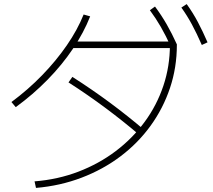

<svg xmlns="http://www.w3.org/2000/svg" viewBox="-20 -875 1040 939"><path d="M149 12Q263 3 363.5 -35.5Q464 -74 546 -136Q628 -198 687.5 -279Q747 -360 779 -455.5Q811 -551 811 -656L826 -640H329V-672H834L845 -658V-656Q845 -545 811.5 -445Q778 -345 716.5 -260Q655 -175 569.5 -110.5Q484 -46 379 -6Q274 34 156 44ZM36 -376Q117 -436 185.5 -506.5Q254 -577 306.5 -653Q359 -729 389 -804L421 -795Q390 -716 337 -637Q284 -558 212.5 -485Q141 -412 57 -351ZM664 -213Q583 -282 496.5 -346.5Q410 -411 315 -472L334 -499Q431 -437 518 -372.5Q605 -308 686 -239ZM817 -644Q791 -701 766.5 -743.5Q742 -786 713 -825L738 -843Q770 -800 795.5 -755.5Q821 -711 845 -658ZM967 -655Q942 -712 918.5 -755.5Q895 -799 867 -838L893 -855Q924 -812 948 -766.5Q972 -721 995 -668Z"/></svg>

Font: M PLUS 1 Code ExtraLight
Style: Regular
Weight: 250
Designer: Coji Morishita
Foundry: UNDERFOREST DESIGN
Version: Version 1.002